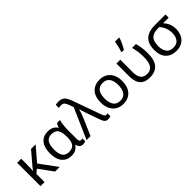

<svg xmlns="http://www.w3.org/2000/svg" viewBox="198 -1957 3119 3119"><g transform="rotate(-45 1758.0 -397.5)"><path d="M509 -536 306 -299 525 0H420L244 -242L178 -188V0H85V-536H178V-397Q178 -357 176 -319Q174 -281 172 -261H174Q183 -274 193.5 -287.5Q204 -301 213 -312L403 -536Z M789 10Q691 10 630 -59.5Q569 -129 569 -266Q569 -402 629 -474Q689 -546 797 -546Q856 -546 895.5 -525.5Q935 -505 961 -464H967Q972 -481 980 -501Q988 -521 999 -536H1068Q1061 -514 1055 -478Q1049 -442 1046 -401.5Q1043 -361 1043 -326V-118Q1043 -87 1055 -74.5Q1067 -62 1084 -62Q1092 -62 1101 -64Q1110 -66 1114 -67V-3Q1107 1 1091 5.5Q1075 10 1058 10Q1021 10 997.5 -8Q974 -26 963 -72H956Q933 -38 895 -14Q857 10 789 10ZM804 -63Q887 -63 921.5 -110.5Q956 -158 956 -261V-267Q956 -367 923.5 -419.5Q891 -472 803 -472Q730 -472 695 -419Q660 -366 660 -265Q660 -165 694.5 -114Q729 -63 804 -63Z M1143 0 1374 -526 1347 -601Q1331 -644 1312 -668.5Q1293 -693 1250 -693Q1232 -693 1218.5 -691Q1205 -689 1194 -687V-758Q1208 -761 1225 -763.5Q1242 -766 1260 -766Q1311 -766 1343 -748Q1375 -730 1396.5 -692.5Q1418 -655 1438 -598L1611 -116Q1630 -62 1661 -62Q1669 -62 1677.5 -64Q1686 -66 1691 -67V-2Q1680 3 1665.5 6.5Q1651 10 1634 10Q1597 10 1575.5 -8.5Q1554 -27 1538 -71L1465 -276Q1457 -300 1446.5 -329.5Q1436 -359 1427.5 -387.5Q1419 -416 1415 -435H1411Q1402 -400 1387.5 -360Q1373 -320 1356 -281L1234 0Z M2232 -269Q2232 -136 2164.5 -63Q2097 10 1982 10Q1911 10 1855.5 -22.5Q1800 -55 1768 -117.5Q1736 -180 1736 -269Q1736 -402 1803 -474Q1870 -546 1985 -546Q2058 -546 2113.5 -513.5Q2169 -481 2200.5 -419.5Q2232 -358 2232 -269ZM1827 -269Q1827 -174 1864.5 -118.5Q1902 -63 1984 -63Q2065 -63 2103 -118.5Q2141 -174 2141 -269Q2141 -364 2103 -418Q2065 -472 1983 -472Q1901 -472 1864 -418Q1827 -364 1827 -269Z M2593 10Q2504 10 2454.5 -23.5Q2405 -57 2385 -114Q2365 -171 2365 -243V-536H2453V-246Q2453 -161 2488 -111.5Q2523 -62 2600 -62Q2680 -62 2718 -119Q2756 -176 2756 -296Q2756 -366 2748 -421Q2740 -476 2725 -536H2813Q2829 -477 2837 -421.5Q2845 -366 2845 -292Q2845 -137 2781.5 -63.5Q2718 10 2593 10ZM2555 -606V-620Q2564 -644 2573 -677Q2582 -710 2589 -744Q2596 -778 2600 -805H2694V-794Q2689 -772 2675 -738.5Q2661 -705 2643 -669.5Q2625 -634 2608 -606Z M3449 -246Q3449 -174 3421 -116Q3393 -58 3337.5 -24Q3282 10 3200 10Q3089 10 3021.5 -58Q2954 -126 2954 -256Q2954 -357 2989.5 -418.5Q3025 -480 3090.5 -508Q3156 -536 3245 -536H3492V-463H3362Q3401 -426 3425 -372Q3449 -318 3449 -246ZM3045 -256Q3045 -171 3082 -117Q3119 -63 3202 -63Q3285 -63 3322 -114Q3359 -165 3359 -244Q3359 -309 3337.5 -364.5Q3316 -420 3276 -463H3245Q3145 -463 3095 -416Q3045 -369 3045 -256Z"/></g></svg>

Font: Noto IKEA Arabic
Style: Regular
Weight: 400
Designer: Monotype Design Team
Foundry: Monotype Imaging Inc.
Version: Version 1.200